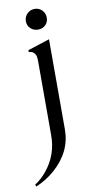

<svg xmlns="http://www.w3.org/2000/svg" viewBox="-112 -613 411 859"><g transform="rotate(-10 93.0 -184.0)"><path d="M52 -399 151 -431V-21Q151 80 66 155Q28 188 -19 208L-23 199Q8 179 31 150Q86 83 86 -6V-341Q86 -355 84.5 -364Q83 -373 75 -381.5Q67 -390 52 -390ZM77 -495Q63 -508 63 -528Q63 -548 77 -562Q91 -576 111 -576Q131 -576 144.5 -562Q158 -548 158 -528Q158 -508 144.5 -495Q131 -482 111 -482Q91 -482 77 -495Z"/></g></svg>

Font: Forum
Style: Regular
Weight: 400
Designer: Denis Masharov
Foundry: Denis Masharov
Version: Version 1.000